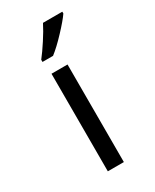

<svg xmlns="http://www.w3.org/2000/svg" viewBox="-112 -410 359 446"><g transform="rotate(-30 67.5 -187.0)"><path d="M84.5 0H41.5V-261.7H84.5ZM135.3 -369.1Q126 -355.5 104.2 -332.3Q82.5 -309.1 65.4 -295.9H37.1V-301.8Q47.9 -315.4 61.5 -336.4Q75.2 -357.4 83.5 -374H135.3Z"/></g></svg>

Font: NotoSansOldHungarianUI
Style: Regular
Weight: 400
Designer: Monotype Design Team
Foundry: Monotype Imaging Inc.
Version: Version 1001.000; ttfautohint (v1.8.4.7-5d5b)